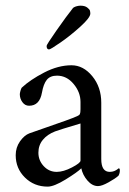

<svg xmlns="http://www.w3.org/2000/svg" viewBox="-20 -659 461 686"><path d="M267.6 -638.7Q283.2 -638.7 291.7 -632.1Q300.3 -625.5 301.5 -620.4Q302.7 -615.2 302.7 -610.4Q302.7 -596.2 267.8 -564.5Q232.9 -532.7 196.8 -507.6Q160.6 -482.4 155.3 -482.4Q146.5 -482.4 146.5 -495.1Q146.5 -499.5 182.1 -550.5Q217.8 -601.6 241.2 -630.9Q242.2 -631.8 245.4 -633.5Q248.5 -635.3 254.9 -637Q261.2 -638.7 267.6 -638.7ZM182.6 -44.9Q206.5 -44.9 237.1 -60.8Q267.6 -76.7 267.6 -85V-217.8Q191.9 -195.3 176.8 -189.5Q148.9 -178.7 133.1 -159.4Q117.2 -140.1 117.2 -113.3Q117.2 -85.9 136.2 -65.4Q155.3 -44.9 182.6 -44.9ZM235.4 -425.8Q277.8 -425.8 309.8 -386.7Q341.8 -347.7 341.8 -292V-90.8Q341.8 -44.9 372.1 -44.9Q376.5 -44.9 380.6 -45.7Q384.8 -46.4 387.7 -47.6Q390.6 -48.8 393.8 -50.5Q397 -52.2 398.7 -53.5Q400.4 -54.7 402.1 -56.2Q403.8 -57.6 404.3 -57.6Q408.2 -57.6 408.2 -49.8Q408.2 -39.6 403.3 -31.2Q392.1 -21 367.9 -7.6Q343.8 5.9 330.1 5.9Q309.6 5.9 292.5 -13.9Q275.4 -33.7 270.5 -57.6Q256.3 -43.5 214.6 -17.8Q172.9 7.8 150.4 7.8Q102.1 7.8 69.1 -24.7Q36.1 -57.1 36.1 -104.5Q36.1 -132.3 51.5 -154.1Q66.9 -175.8 85 -182.6Q101.1 -188.5 143.6 -203.1Q186 -217.8 214.6 -228Q243.2 -238.3 255.9 -244.1Q263.2 -247.1 265.4 -251.5Q267.6 -255.9 267.6 -268.6V-294.9Q267.6 -329.6 242.9 -359.1Q218.3 -388.7 183.6 -388.7Q159.2 -388.7 147.2 -373.8Q135.3 -358.9 129.9 -328.1Q121.6 -281.2 84 -281.2Q69.3 -281.2 60.1 -293.9Q50.8 -306.6 50.8 -322.3Q50.8 -326.2 53 -334.2Q55.2 -342.3 57.6 -345.7Q87.9 -374 137.9 -399.9Q188 -425.8 235.4 -425.8Z"/></svg>

Font: Amiri
Style: Regular
Weight: 400
Designer: Khaled Hosny
Version: Version 000.108